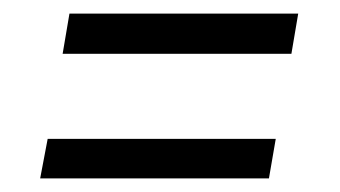

<svg xmlns="http://www.w3.org/2000/svg" viewBox="-20 -397 500 282"><path d="M72 -318 82 -377H418L408 -318ZM39 -135 50 -193H385L375 -135Z"/></svg>

Font: Archivo ExtraCondensed Light
Style: Italic
Weight: 300
Width: 2
Italic angle: -10°
Designer: Hector Gatti
Foundry: Omnibus-Type
Version: Version 2.001